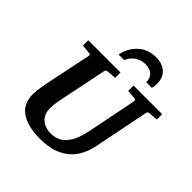

<svg xmlns="http://www.w3.org/2000/svg" viewBox="-239 -1081 1270 1270"><g transform="rotate(45 395.5 -446.5)"><path d="M332 16.1Q221.2 16.1 156.5 -26.6Q91.8 -69.3 91.8 -162.1Q91.8 -176.3 95.2 -203.9Q98.6 -231.4 105 -265.1L174.8 -601.1Q176.3 -609.9 170.9 -612.8Q165.5 -615.7 154.8 -616.2L99.1 -621.1V-670.9H400.9V-621.1L338.9 -616.2Q320.3 -614.7 317.9 -600.1L249 -265.1Q243.2 -236.8 240.5 -213.6Q237.8 -190.4 237.8 -176.8Q237.8 -134.3 255.4 -108.4Q272.9 -82.5 300.5 -70.8Q328.1 -59.1 357.9 -59.1Q410.2 -59.1 443.8 -84Q477.5 -108.9 497.8 -152.1Q518.1 -195.3 528.8 -250L599.1 -601.1Q600.6 -609.9 596.4 -612.8Q592.3 -615.7 580.1 -616.2L522.9 -621.1V-670.9H791V-621.1L725.1 -616.2Q712.4 -614.7 709 -600.1L631.8 -214.8Q618.7 -145.5 583 -93.5Q547.4 -41.5 485.8 -12.7Q424.3 16.1 332 16.1ZM625 -787.1Q625 -768.1 620.1 -746.1H566.9Q566.9 -786.1 543 -806.6Q519 -827.1 480 -827.1Q438.5 -827.1 407 -805.4Q375.5 -783.7 359.9 -746.1H308.1Q321.8 -817.4 371.8 -863.3Q421.9 -909.2 496.1 -909.2Q554.7 -909.2 589.8 -878.2Q625 -847.2 625 -787.1Z"/></g></svg>

Font: Charis
Style: Bold Italic
Weight: 700
Italic angle: -11°
Designer: Walt Agee, Miriam Martin, Annie Olsen, Victor Gaultney, Lorna Priest, Alan Ward, Bob Hallissy, Martin Hosken, Sharon Cor
Foundry: SIL Global
Version: Version 7.000